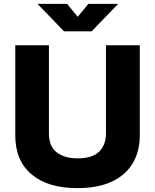

<svg xmlns="http://www.w3.org/2000/svg" viewBox="-20 -963 802 993"><path d="M59 -263V-729H233V-274Q233 -205 274 -174.5Q315 -144 381 -144Q457 -144 492.5 -178.5Q528 -213 528 -274V-729H703V-263Q703 -181 667 -119.5Q631 -58 559 -24Q487 10 379 10Q228 10 143.5 -61Q59 -132 59 -263ZM311 -801 174 -943H327L382 -876L437 -943H591L454 -801Z"/></svg>

Font: BDO Grotesk ExtraBold
Style: Regular
Weight: 800
Designer: Deni Anggara
Foundry: Lokal Container
Version: Version 2.000